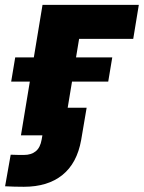

<svg xmlns="http://www.w3.org/2000/svg" viewBox="-78 -542 576 769"><path d="M478 -522.5 455.6 -386.2H238.8L174.8 0H5.9L92.3 -522.5ZM-33.2 -215.3 -17.1 -312H371.6L355.5 -215.3ZM17.6 206.1Q-1.5 206.1 -20 205.6Q-38.6 205.1 -57.6 204.1L-35.2 77.6Q-22.5 78.1 -8.8 78.4Q4.9 78.6 17.6 78.6Q47.4 78.6 65.4 63.7Q83.5 48.8 88.9 16.6L91.8 0H37.6L56.2 -110.4H269L247.1 18.6Q230.5 111.8 171.9 158.9Q113.3 206.1 17.6 206.1Z"/></svg>

Font: Inter 28pt ExtraBold
Style: Italic
Weight: 800
Italic angle: -9.3988°
Designer: Rasmus Andersson
Foundry: rsms
Version: Version 4.001;git-66647c0bb